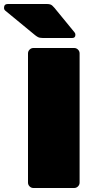

<svg xmlns="http://www.w3.org/2000/svg" viewBox="-85 -940 473 960"><path d="M82 0Q71 0 63 -8Q55 -16 55 -27V-673Q55 -684 63 -692Q71 -700 82 -700H286Q297 -700 305 -692Q313 -684 313 -673V-27Q313 -16 305 -8Q297 0 286 0ZM129 -750Q113 -750 104 -755Q95 -760 87 -767L-60 -888Q-65 -893 -65 -900Q-65 -920 -46 -920H150Q161 -920 168.5 -917Q176 -914 187 -901L287 -779Q292 -774 292 -766Q292 -750 276 -750Z"/></svg>

Font: Rubik Black
Style: Regular
Weight: 900
Designer: Hubert and Fischer
Foundry: Hubert and Fischer
Version: Version 2.300;gftools[0.9.30]